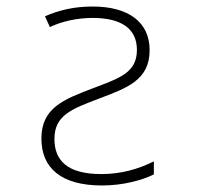

<svg xmlns="http://www.w3.org/2000/svg" viewBox="-20 -559 603 589"><path d="M293 10C357 10 416 -6 452 -24V-64C404 -40 351 -25 291 -25C187 -25 147 -66 147 -133C147 -206 201 -225 285 -257C369 -289 439 -313 439 -405C439 -490 376 -539 264 -539C208 -539 161 -528 118 -509L133 -476C171 -494 218 -504 264 -504C351 -504 400 -472 400 -406C400 -337 349 -320 267 -289C175 -254 107 -228 107 -134C107 -44 167 10 293 10Z"/></svg>

Font: Noto Sans Mono SemiCondensed ExtraLight
Style: Regular
Weight: 200
Width: 4
Designer: Monotype Design Team
Foundry: Monotype Imaging Inc.
Version: Version 2.014